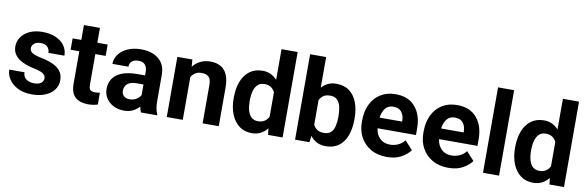

<svg xmlns="http://www.w3.org/2000/svg" viewBox="-51 -1200 5084 1660"><g transform="rotate(10 2490.5 -370.0)"><path d="M340.3 -146Q340.3 -168.9 319.1 -185.3Q297.9 -201.7 231 -215.3Q177.2 -227.1 134.8 -247.1Q92.3 -267.1 67.9 -298.3Q43.5 -329.6 43.5 -375Q43.5 -418.9 68.6 -456.1Q93.8 -493.2 141.1 -515.6Q188.5 -538.1 254.4 -538.1Q322.8 -538.1 372.3 -516.1Q421.9 -494.1 448.7 -455.8Q475.6 -417.5 475.6 -368.7H335Q335 -399.4 315.4 -420.2Q295.9 -440.9 253.9 -440.9Q218.3 -440.9 198.2 -423.6Q178.2 -406.2 178.2 -381.8Q178.2 -357.9 200.2 -342.8Q222.2 -327.6 277.3 -316.4Q334.5 -305.2 379.6 -286.1Q424.8 -267.1 450.9 -235.1Q477.1 -203.1 477.1 -151.4Q477.1 -105 449.7 -68.4Q422.4 -31.7 372.6 -11Q322.8 9.8 254.9 9.8Q180.7 9.8 129.9 -16.6Q79.1 -43 53 -83.7Q26.9 -124.5 26.9 -167.5H160.2Q162.1 -124.5 190.7 -106.2Q219.2 -87.9 257.8 -87.9Q298.3 -87.9 319.3 -104.2Q340.3 -120.6 340.3 -146Z M827.1 -528.3V-428.7H736.3V-159.2Q736.3 -125 750 -113.8Q763.7 -102.5 791.5 -102.5Q804.7 -102.5 814.9 -103.8Q825.2 -105 833 -106.4L833.5 -2.9Q815.4 2.9 794.4 6.3Q773.4 9.8 748 9.8Q678.2 9.8 637 -25.6Q595.7 -61 595.7 -145V-428.7H519.5V-528.3H595.7V-658.7H736.3V-528.3Z M1212.4 0Q1203.1 -19 1197.8 -49.3Q1176.8 -24.9 1144 -7.6Q1111.3 9.8 1063.5 9.8Q1013.2 9.8 972.4 -10.7Q931.6 -31.2 908 -66.9Q884.3 -102.5 884.3 -148.4Q884.3 -231.4 945.8 -276.6Q1007.3 -321.8 1128.9 -321.8H1191.9V-354.5Q1191.9 -392.1 1173.1 -414.6Q1154.3 -437 1113.3 -437Q1077.6 -437 1057.4 -419.2Q1037.1 -401.4 1037.1 -371.1H896.5Q896.5 -416.5 924.1 -454.3Q951.7 -492.2 1002.2 -515.1Q1052.7 -538.1 1121.1 -538.1Q1182.1 -538.1 1230.2 -517.6Q1278.3 -497.1 1305.9 -456.1Q1333.5 -415 1333.5 -353.5V-127.4Q1333.5 -84 1338.9 -56.2Q1344.2 -28.3 1354.5 -8.3V0ZM1094.2 -95.2Q1130.4 -95.2 1155.8 -111.8Q1181.2 -128.4 1191.9 -148.9V-242.2H1132.8Q1076.7 -242.2 1051 -218.3Q1025.4 -194.3 1025.4 -158.2Q1025.4 -130.9 1043.9 -113Q1062.5 -95.2 1094.2 -95.2Z M1669.4 -427.7Q1637.7 -427.7 1615.2 -413.3Q1592.8 -398.9 1579.6 -374.5V0H1439V-528.3H1570.8L1575.7 -465.3Q1603 -500.5 1641.8 -519.3Q1680.7 -538.1 1728.5 -538.1Q1778.3 -538.1 1815.9 -518.8Q1853.5 -499.5 1874.5 -455.3Q1895.5 -411.1 1895.5 -336.9V0H1753.9V-337.4Q1753.9 -389.6 1731.9 -408.7Q1710 -427.7 1669.4 -427.7Z M1980.5 -257.8V-268.1Q1980.5 -348.6 2004.6 -409.4Q2028.8 -470.2 2075 -504.2Q2121.1 -538.1 2187 -538.1Q2227.5 -538.1 2259 -522.9Q2290.5 -507.8 2314.5 -480.5V-750H2456.1V0H2328.6L2321.8 -56.6Q2297.4 -25.4 2263.7 -7.8Q2230 9.8 2186 9.8Q2120.6 9.8 2074.7 -25.1Q2028.8 -60.1 2004.6 -120.6Q1980.5 -181.2 1980.5 -257.8ZM2121.1 -268.1V-257.8Q2121.1 -214.4 2130.9 -178.7Q2140.6 -143.1 2162.6 -122.1Q2184.6 -101.1 2221.7 -101.1Q2255.9 -101.1 2278.8 -116.2Q2301.8 -131.3 2314.5 -157.7V-371.6Q2301.8 -397.9 2279.1 -412.8Q2256.3 -427.7 2222.7 -427.7Q2185.5 -427.7 2163.3 -406.5Q2141.1 -385.3 2131.1 -349.1Q2121.1 -313 2121.1 -268.1Z M3040.5 -269.5V-259.3Q3040.5 -180.7 3018.1 -119.9Q2995.6 -59.1 2950 -24.7Q2904.3 9.8 2835.4 9.8Q2790 9.8 2756.3 -7.8Q2722.7 -25.4 2698.7 -56.6L2691.9 0H2565.4V-750H2706.1V-481Q2729.5 -507.8 2761.2 -522.9Q2793 -538.1 2834.5 -538.1Q2903.8 -538.1 2949.5 -503.7Q2995.1 -469.2 3017.8 -408.7Q3040.5 -348.1 3040.5 -269.5ZM2899.9 -259.3V-269.5Q2899.9 -312.5 2891.4 -348.4Q2882.8 -384.3 2861.1 -406Q2839.4 -427.7 2799.3 -427.7Q2763.2 -427.7 2740.7 -412.6Q2718.3 -397.5 2706.1 -371.1V-156.7Q2718.3 -130.4 2741 -115.5Q2763.7 -100.6 2800.3 -100.6Q2840.3 -100.6 2861.8 -121.3Q2883.3 -142.1 2891.6 -178Q2899.9 -213.9 2899.9 -259.3Z M3371.1 9.8Q3289.1 9.8 3230 -24.7Q3170.9 -59.1 3139.4 -117.2Q3107.9 -175.3 3107.9 -246.1V-265.6Q3107.9 -345.7 3137.9 -407.2Q3168 -468.8 3223.4 -503.4Q3278.8 -538.1 3355.5 -538.1Q3467.8 -538.1 3527.8 -467Q3587.9 -396 3587.9 -279.3V-220.7H3250.5Q3257.3 -167 3291 -133.5Q3324.7 -100.1 3379.9 -100.1Q3418 -100.1 3450.9 -115Q3483.9 -129.9 3507.8 -160.2L3576.2 -85.9Q3551.3 -49.8 3499.8 -20Q3448.2 9.8 3371.1 9.8ZM3354 -428.2Q3308.1 -428.2 3283.7 -397Q3259.3 -365.7 3252 -314.5H3449.7V-325.2Q3449.2 -368.7 3426 -398.4Q3402.8 -428.2 3354 -428.2Z M3911.1 9.8Q3829.1 9.8 3770 -24.7Q3710.9 -59.1 3679.4 -117.2Q3647.9 -175.3 3647.9 -246.1V-265.6Q3647.9 -345.7 3678 -407.2Q3708 -468.8 3763.4 -503.4Q3818.8 -538.1 3895.5 -538.1Q4007.8 -538.1 4067.9 -467Q4127.9 -396 4127.9 -279.3V-220.7H3790.5Q3797.4 -167 3831.1 -133.5Q3864.7 -100.1 3919.9 -100.1Q3958 -100.1 3991 -115Q4023.9 -129.9 4047.9 -160.2L4116.2 -85.9Q4091.3 -49.8 4039.8 -20Q3988.3 9.8 3911.1 9.8ZM3894 -428.2Q3848.1 -428.2 3823.7 -397Q3799.3 -365.7 3792 -314.5H3989.7V-325.2Q3989.3 -368.7 3966.1 -398.4Q3942.9 -428.2 3894 -428.2Z M4356.4 -750V0H4215.3V-750Z M4450.7 -257.8V-268.1Q4450.7 -348.6 4474.9 -409.4Q4499 -470.2 4545.2 -504.2Q4591.3 -538.1 4657.2 -538.1Q4697.8 -538.1 4729.2 -522.9Q4760.7 -507.8 4784.7 -480.5V-750H4926.3V0H4798.8L4792 -56.6Q4767.6 -25.4 4733.9 -7.8Q4700.2 9.8 4656.2 9.8Q4590.8 9.8 4544.9 -25.1Q4499 -60.1 4474.9 -120.6Q4450.7 -181.2 4450.7 -257.8ZM4591.3 -268.1V-257.8Q4591.3 -214.4 4601.1 -178.7Q4610.8 -143.1 4632.8 -122.1Q4654.8 -101.1 4691.9 -101.1Q4726.1 -101.1 4749 -116.2Q4772 -131.3 4784.7 -157.7V-371.6Q4772 -397.9 4749.3 -412.8Q4726.6 -427.7 4692.9 -427.7Q4655.8 -427.7 4633.5 -406.5Q4611.3 -385.3 4601.3 -349.1Q4591.3 -313 4591.3 -268.1Z"/></g></svg>

Font: Vazirmatn RD
Style: Bold
Weight: 700
Designer: Saber Rastikerdar
Foundry: Saber Rastikerdar
Version: Version 32.102